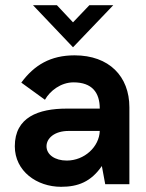

<svg xmlns="http://www.w3.org/2000/svg" viewBox="-20 -709 563 739"><path d="M261 -527 416 -689H324L261 -623L199 -689H107ZM237 -91C191 -91 159 -114 159 -146C159 -177 190 -205 244 -205H364C362 -144 305 -91 237 -91ZM215 10C280 10 330 -9 372 -70L385 0H478V-296C478 -415 400 -496 267 -496C175 -496 112 -459 62 -391L153 -325C172 -359 214 -392 263 -392C334 -392 364 -353 364 -291H237C128 -291 37 -258 37 -146C37 -50 122 10 215 10Z"/></svg>

Font: FREAK Grotesk
Style: Bold
Weight: 700
Designer: La Scuola Open Source
Foundry: La Scuola Open Source
Version: Version 1.000;PS 1.0;hotconv 1.0.72;makeotf.lib2.5.5900